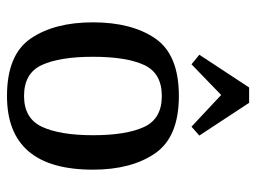

<svg xmlns="http://www.w3.org/2000/svg" viewBox="-114 -624 750 563"><g transform="rotate(90 261.5 -343.0)"><path d="M46 -240Q46 -354 93.5 -423Q141 -492 262 -492Q382 -492 430 -422.5Q478 -353 478 -240Q478 12 262 12Q141 12 93.5 -57.5Q46 -127 46 -240ZM377 -240Q377 -337 353 -389.5Q329 -442 262 -442Q195 -442 171 -390Q147 -338 147 -240Q147 -143 171 -90.5Q195 -38 262 -38Q328 -38 352.5 -91Q377 -144 377 -240ZM237 -698H282L378 -552L352 -529L259 -616L169 -529L141 -552Z"/></g></svg>

Font: Arya
Style: Regular
Weight: 400
Designer: Eduardo Rodriguez Tunni, Modular Infotech
Foundry: Eduardo Rodriguez Tunni, Modular Infotech
Version: Version 1.002